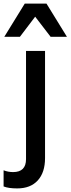

<svg xmlns="http://www.w3.org/2000/svg" viewBox="-67 -832 393 1070"><path d="M-47 207V117Q-22 127 6 127Q78 127 78 55V-548H184V49Q184 129 143.5 173.5Q103 218 29 218Q-20 218 -47 207ZM306 -627H215L129 -739L44 -627H-43L71 -812H192Z"/></svg>

Font: Application Medium
Style: Regular
Weight: 500
Designer: Wei Huang
Foundry: Wei Huang
Version: Version 0.012